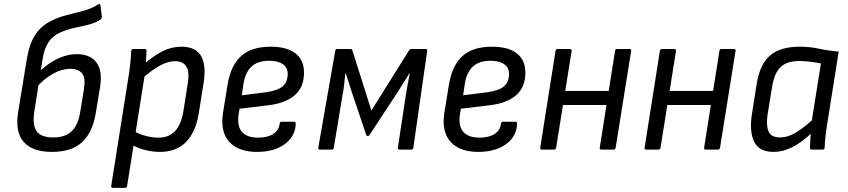

<svg xmlns="http://www.w3.org/2000/svg" viewBox="-20 -724 4103 929"><path d="M231 11Q137 11 94.5 -37.5Q52 -86 68 -183L109 -434Q122 -512 150 -555Q178 -598 226 -622Q262 -641 303.5 -651Q345 -661 385 -672Q425 -683 455 -703Q460 -705 462.5 -704Q465 -703 466 -698L473 -643Q473 -636 468 -631Q445 -614 411.5 -605.5Q378 -597 341.5 -589.5Q305 -582 270 -566Q235 -550 214.5 -519.5Q194 -489 186 -437L146 -184Q136 -120 157 -89.5Q178 -59 237 -59Q296 -59 327 -89Q358 -119 368 -181L386 -292Q395 -347 377 -369Q359 -391 319 -391Q279 -391 235 -366.5Q191 -342 154 -298L165 -371Q192 -399 222 -419Q252 -439 285 -450.5Q318 -462 352 -462Q416 -462 446.5 -422Q477 -382 464 -302L443 -174Q427 -81 376 -35Q325 11 231 11Z M755 11Q718 11 679 1Q640 -9 616 -26L624 -92Q650 -76 683 -67Q716 -58 746 -58Q797 -58 826.5 -89Q856 -120 867 -184L888 -317Q898 -375 882 -401.5Q866 -428 827 -428Q793 -428 753.5 -406.5Q714 -385 661 -338L669 -407Q721 -453 765 -475.5Q809 -498 858 -498Q925 -498 952 -454.5Q979 -411 965 -322L942 -177Q927 -84 879.5 -36.5Q832 11 755 11ZM526 185Q517 185 518 176L605 -373Q609 -401 611.5 -428Q614 -455 615 -477Q615 -487 626 -487H679Q689 -487 689 -478Q688 -465 687 -441.5Q686 -418 684 -405L681 -366L595 176Q593 185 585 185Z M1224 11Q1133 11 1089 -38Q1045 -87 1059 -178L1081 -314Q1097 -409 1147.5 -453.5Q1198 -498 1289 -498Q1369 -498 1410 -465.5Q1451 -433 1451 -373Q1451 -302 1406.5 -263.5Q1362 -225 1281 -215L1139 -198L1134 -167Q1127 -112 1151.5 -85Q1176 -58 1230 -58Q1274 -58 1301.5 -75.5Q1329 -93 1333 -125Q1334 -135 1343 -135H1402Q1411 -135 1411 -126Q1409 -64 1357.5 -26.5Q1306 11 1224 11ZM1150 -263 1270 -278Q1324 -286 1348 -306.5Q1372 -327 1372 -367Q1372 -397 1348.5 -413.5Q1325 -430 1282 -430Q1227 -430 1197 -402Q1167 -374 1158 -318Z M1528 0Q1519 0 1520 -9L1602 -478Q1603 -487 1613 -487H1676Q1683 -487 1685 -480L1777 -189L1959 -480Q1964 -487 1971 -487H2039Q2048 -487 2047 -478L1980 -9Q1979 0 1970 0H1913Q1904 0 1905 -9L1944 -266Q1948 -292 1953 -318Q1958 -344 1963 -369H1961Q1946 -345 1931 -321.5Q1916 -298 1902 -275L1768 -71Q1766 -66 1759 -66Q1757 -66 1755.5 -67Q1754 -68 1752 -71L1682 -279Q1675 -302 1667.5 -324.5Q1660 -347 1653 -369H1651Q1648 -344 1645.5 -319Q1643 -294 1638 -268L1595 -9Q1594 0 1586 0Z M2295 11Q2204 11 2160 -38Q2116 -87 2130 -178L2152 -314Q2168 -409 2218.5 -453.5Q2269 -498 2360 -498Q2440 -498 2481 -465.5Q2522 -433 2522 -373Q2522 -302 2477.5 -263.5Q2433 -225 2352 -215L2210 -198L2205 -167Q2198 -112 2222.5 -85Q2247 -58 2301 -58Q2345 -58 2372.5 -75.5Q2400 -93 2404 -125Q2405 -135 2414 -135H2473Q2482 -135 2482 -126Q2480 -64 2428.5 -26.5Q2377 11 2295 11ZM2221 -263 2341 -278Q2395 -286 2419 -306.5Q2443 -327 2443 -367Q2443 -397 2419.5 -413.5Q2396 -430 2353 -430Q2298 -430 2268 -402Q2238 -374 2229 -318Z M2890 0Q2880 0 2882 -10L2956 -478Q2958 -487 2966 -487H3025Q3036 -487 3034 -478L2959 -10Q2957 0 2949 0ZM2602 0Q2592 0 2594 -10L2668 -478Q2670 -487 2678 -487H2737Q2746 -487 2746 -478L2671 -10Q2669 0 2661 0ZM2690 -216 2700 -284H2939L2929 -216Z M3395 0Q3385 0 3387 -10L3461 -478Q3463 -487 3471 -487H3530Q3541 -487 3539 -478L3464 -10Q3462 0 3454 0ZM3107 0Q3097 0 3099 -10L3173 -478Q3175 -487 3183 -487H3242Q3251 -487 3251 -478L3176 -10Q3174 0 3166 0ZM3195 -216 3205 -284H3444L3434 -216Z M3723 11Q3653 11 3629 -38.5Q3605 -88 3618 -170L3641 -317Q3657 -415 3707 -456.5Q3757 -498 3849 -498Q3899 -498 3942 -488.5Q3985 -479 4038 -474L3982 -121Q3977 -90 3974 -62.5Q3971 -35 3970 -9Q3970 0 3959 0H3908Q3899 0 3899 -9Q3899 -25 3900.5 -42.5Q3902 -60 3903 -77Q3858 -34 3812.5 -11.5Q3767 11 3723 11ZM3755 -59Q3788 -59 3823.5 -78.5Q3859 -98 3908 -141L3952 -417Q3927 -422 3899 -425.5Q3871 -429 3849 -429Q3789 -429 3758.5 -401Q3728 -373 3717 -311L3694 -170Q3686 -118 3698.5 -88.5Q3711 -59 3755 -59Z"/></svg>

Font: Sofia Sans Semi Condensed
Style: Italic
Weight: 400
Italic angle: -9°
Designer: Botio Nikoltchev, Ani Petrova
Foundry: lettersoup
Version: Version 4.101